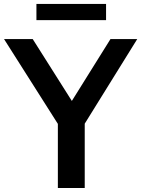

<svg xmlns="http://www.w3.org/2000/svg" viewBox="-42 -934 702 954"><path d="M640 -740 379 -319.5V0H245.5V-318.5L-22 -740H120.5L315 -432.5L507 -740ZM139 -834V-914.5H485V-834Z"/></svg>

Font: Encode Sans SemiBold
Style: Regular
Weight: 600
Designer: Multiple Designers
Foundry: Impallari Type
Version: Version 2.000